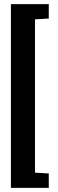

<svg xmlns="http://www.w3.org/2000/svg" viewBox="-20 -763 282 933"><path d="M33 150V-743H217V-673L150 -669V76L217 80V150Z"/></svg>

Font: Saira UltraCondensed ExtraBold
Style: Regular
Weight: 800
Width: 1
Designer: Hector Gatti with collaboration of the Omnibus-Type team
Foundry: Omnibus-Type
Version: Version 1.101